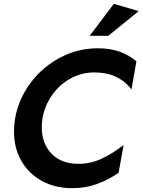

<svg xmlns="http://www.w3.org/2000/svg" viewBox="-20 -968 744 1002"><path d="M389 -113Q300 -113 249 -166Q198 -219 198 -304Q198 -329 202 -352Q214 -418 252 -472Q290 -526 347.5 -558Q405 -590 473 -590Q599 -590 666 -501L692 -648Q653 -681 604 -698.5Q555 -716 490 -716Q386 -716 294 -667.5Q202 -619 139.5 -535.5Q77 -452 59 -351Q53 -315 53 -282Q53 -196 91 -129Q129 -62 198 -24Q267 14 356 14Q424 14 482.5 -6.5Q541 -27 599 -66L625 -211Q562 -163 506.5 -138Q451 -113 389 -113ZM448 -781H545L704 -910L574 -948Z"/></svg>

Font: Geom SemiBold
Style: Bold Italic
Weight: 600
Italic angle: -10°
Version: Version 1.102